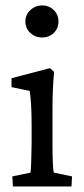

<svg xmlns="http://www.w3.org/2000/svg" viewBox="-20 -671 302 691"><path d="M131.8 -536.1Q106.4 -536.1 88.9 -552.7Q71.3 -569.3 71.3 -593.8Q71.3 -617.7 89.1 -634.5Q106.9 -651.4 131.8 -651.4Q156.7 -651.4 173.6 -634.8Q190.4 -618.2 190.4 -593.8Q190.4 -568.8 173.6 -552.5Q156.7 -536.1 131.8 -536.1ZM26.4 0 24.4 -36.1 89.8 -49.8Q92.8 -69.3 93.8 -154.3V-218.8Q93.8 -300.8 86.9 -343.8L21.5 -357.4V-389.6L160.2 -425.8L174.8 -412.1Q168.9 -352.1 168.9 -284.2V-161.1Q168.9 -65.9 173.8 -49.8L239.3 -36.1L237.3 0Z"/></svg>

Font: Crimson Pro
Style: Regular
Weight: 400
Designer: Jacques Le Bailly
Foundry: Baron von Fonthausen
Version: Version 1.003